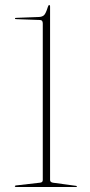

<svg xmlns="http://www.w3.org/2000/svg" viewBox="-20 -743 356 763"><path d="M43 -667Q39.5 -667 39.5 -669.5Q39.5 -672 43 -672L135 -675.5Q147.5 -676 154.8 -682.5Q162 -689 170 -715Q172.5 -723 175.5 -723Q179 -723 179 -717.5V-28Q179 -19 190 -17L282 -4.5Q286 -3.5 286 -2.5Q286 0 282 0H43Q39 0 39 -3Q39 -5 43 -6L139 -17Q150 -18 150 -27.5V-649.5Q150 -663.5 139 -663.5Z"/></svg>

Font: Fraunces 144pt S000 Thin
Style: Regular
Weight: 100
Version: Version 1.000; ttfautohint (v1.8.3)